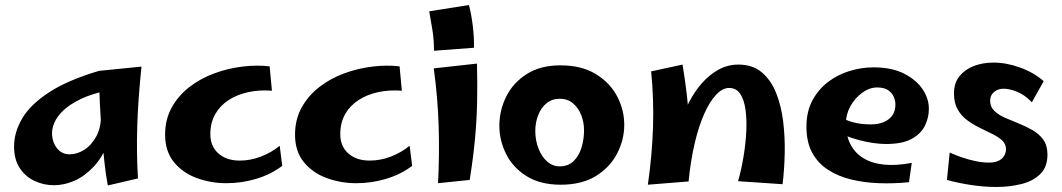

<svg xmlns="http://www.w3.org/2000/svg" viewBox="-20 -723 4224 764"><path d="M195 14Q153 14 116.5 -3.5Q80 -21 58 -55Q36 -89 36 -140Q36 -197 68.5 -252Q101 -307 175 -355.5Q249 -404 374 -441L417 -365Q347 -351 301.5 -329Q256 -307 231 -282.5Q206 -258 196.5 -235Q187 -212 187 -194Q187 -159 206 -134Q225 -109 257 -109Q287 -109 315.5 -127Q344 -145 363.5 -181Q383 -217 382 -271L441 -309Q435 -220 411.5 -158.5Q388 -97 352 -59Q316 -21 275.5 -3.5Q235 14 195 14ZM409 15Q401 -26 395 -82.5Q389 -139 384.5 -198Q380 -257 377.5 -310Q375 -363 374 -398.5Q373 -434 374 -441L543 -458Q529 -323 526 -216Q523 -109 529 -13Z M881 6Q819 6 763 -14.5Q707 -35 672 -78Q637 -121 637 -187Q637 -248 663.5 -295.5Q690 -343 734 -377Q778 -411 832.5 -431Q887 -451 944.5 -458Q1002 -465 1053 -459L1062 -362Q1013 -366 968.5 -356.5Q924 -347 890 -325Q856 -303 836.5 -269Q817 -235 817 -189Q817 -141 849 -112.5Q881 -84 934 -84Q977 -84 1018.5 -100Q1060 -116 1093 -143L1103 -63Q1058 -29 1000 -11.5Q942 6 881 6Z M1398 6Q1336 6 1280 -14.5Q1224 -35 1189 -78Q1154 -121 1154 -187Q1154 -248 1180.5 -295.5Q1207 -343 1251 -377Q1295 -411 1349.5 -431Q1404 -451 1461.5 -458Q1519 -465 1570 -459L1579 -362Q1530 -366 1485.5 -356.5Q1441 -347 1407 -325Q1373 -303 1353.5 -269Q1334 -235 1334 -189Q1334 -141 1366 -112.5Q1398 -84 1451 -84Q1494 -84 1535.5 -100Q1577 -116 1610 -143L1620 -63Q1575 -29 1517 -11.5Q1459 6 1398 6Z M1707 -521Q1707 -564 1701 -601.5Q1695 -639 1688 -678L1846 -703Q1856 -665 1861.5 -618.5Q1867 -572 1866 -533ZM1849 -7 1723 6Q1729 -106 1725.5 -220.5Q1722 -335 1706 -451L1878 -470Q1880 -389 1878.5 -316.5Q1877 -244 1870 -169.5Q1863 -95 1849 -7Z M2211 12Q2130 12 2075.5 -22Q2021 -56 1994 -110Q1967 -164 1967 -223Q1967 -283 1994 -338Q2021 -393 2075.5 -428Q2130 -463 2210 -463Q2294 -463 2350.5 -428.5Q2407 -394 2435.5 -340Q2464 -286 2464 -226Q2464 -167 2435.5 -112Q2407 -57 2351 -22.5Q2295 12 2211 12ZM2207 -61Q2241 -61 2262.5 -82Q2284 -103 2294 -136Q2304 -169 2304 -204Q2304 -236 2293 -264.5Q2282 -293 2260.5 -311.5Q2239 -330 2207 -330Q2176 -330 2154 -311.5Q2132 -293 2121 -263.5Q2110 -234 2110 -202Q2110 -165 2122.5 -132.5Q2135 -100 2157 -80.5Q2179 -61 2207 -61Z M3094 10 2917 -2Q2930 -48 2938.5 -99Q2947 -150 2949.5 -198.5Q2952 -247 2946.5 -286.5Q2941 -326 2925.5 -349.5Q2910 -373 2881 -373Q2855 -373 2829.5 -346Q2804 -319 2782 -269.5Q2760 -220 2744 -151.5Q2728 -83 2720 -1L2671 -133Q2673 -178 2686 -224.5Q2699 -271 2721 -314.5Q2743 -358 2773 -392Q2803 -426 2839.5 -446Q2876 -466 2918 -466Q2975 -466 3011.5 -435Q3048 -404 3068.5 -352.5Q3089 -301 3096.5 -238.5Q3104 -176 3102.5 -111.5Q3101 -47 3094 10ZM2720 -1 2558 12Q2575 -107 2578.5 -218Q2582 -329 2571 -439L2696 -466Q2707 -399 2713.5 -341.5Q2720 -284 2722.5 -230.5Q2725 -177 2724 -121Q2723 -65 2720 -1Z M3597 2Q3538 8 3479 6Q3420 4 3368 -8.5Q3316 -21 3275.5 -47Q3235 -73 3212 -115Q3189 -157 3189 -219Q3189 -279 3212.5 -323Q3236 -367 3274.5 -396.5Q3313 -426 3360.5 -440.5Q3408 -455 3456 -455Q3529 -455 3578.5 -429.5Q3628 -404 3652.5 -366Q3677 -328 3676 -288Q3676 -255 3660.5 -223Q3645 -191 3608 -170.5Q3571 -150 3505 -150Q3482 -150 3454.5 -154Q3427 -158 3398.5 -165.5Q3370 -173 3344 -183.5Q3318 -194 3300 -207L3326 -256Q3347 -244 3376.5 -236Q3406 -228 3446 -228Q3474 -228 3496 -237Q3518 -246 3530.5 -263.5Q3543 -281 3543 -307Q3543 -323 3536 -338.5Q3529 -354 3513.5 -364.5Q3498 -375 3470 -375Q3440 -375 3411 -354Q3382 -333 3364 -300.5Q3346 -268 3346 -232Q3346 -185 3363.5 -150Q3381 -115 3415 -94Q3449 -73 3497.5 -68Q3546 -63 3608 -75Z M3945 21Q3895 21 3843 13Q3791 5 3748 -7L3759 -116Q3781 -106 3807 -97Q3833 -88 3861 -82Q3889 -76 3915 -76Q3939 -76 3954 -83.5Q3969 -91 3976 -103.5Q3983 -116 3983 -129Q3983 -150 3968 -164Q3953 -178 3929.5 -189.5Q3906 -201 3879.5 -214Q3853 -227 3829.5 -244Q3806 -261 3791 -287Q3776 -313 3776 -351Q3776 -393 3798 -420Q3820 -447 3855.5 -460.5Q3891 -474 3933 -474Q3984 -474 4038.5 -454.5Q4093 -435 4133 -400L4086 -316Q4057 -346 4027 -358Q3997 -370 3973 -370Q3951 -370 3935.5 -357Q3920 -344 3920 -323Q3920 -298 3936.5 -282Q3953 -266 3979 -254.5Q4005 -243 4034 -231.5Q4063 -220 4089 -205Q4115 -190 4131.5 -167Q4148 -144 4148 -108Q4148 -59 4120 -31Q4092 -3 4045.5 9Q3999 21 3945 21Z"/></svg>

Font: Marhey Light Medium
Style: Regular
Weight: 500
Version: Version 1.000